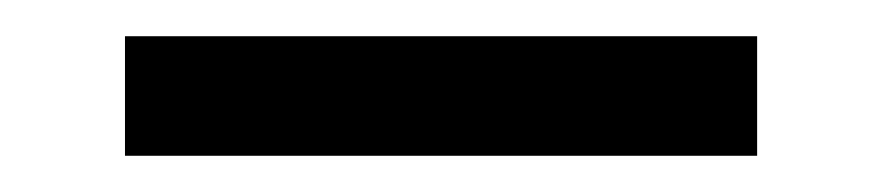

<svg xmlns="http://www.w3.org/2000/svg" viewBox="-20 -334 487 106"><path d="M49 -248V-314H398V-248Z"/></svg>

Font: Red Hat Display
Style: Regular
Weight: 300
Designer: Pentagram, MCKL
Foundry: Pentagram, MCKL
Version: Version 1.023